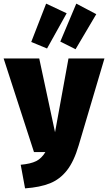

<svg xmlns="http://www.w3.org/2000/svg" viewBox="-43 -1018 595 1057"><path d="M390 -217Q364 -129 325.5 -80Q287 -31 232.5 -9Q178 13 95 19L71 -111Q126 -116 156 -131Q186 -146 207 -181H144L-23 -696H173L260 -290L334 -696H532ZM211 -998 324 -945 216 -751 129 -787ZM377 -998 487 -940 373 -747 289 -789Z"/></svg>

Font: Fira Sans Extra Condensed Black
Style: Regular
Weight: 900
Width: 1
Designer: Carrois Corporate & Edenspiekermann AG
Foundry: Carrois Corporate GbR & Edenspiekermann AG
Version: Version 4.203